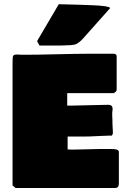

<svg xmlns="http://www.w3.org/2000/svg" viewBox="-20 -937 609 933"><path d="M160.2 -737.3 265.6 -916.5 359.4 -914.1Q363.3 -914.1 374.8 -913.6Q386.2 -913.1 399.7 -912.6Q413.1 -912.1 429.4 -911.6Q445.8 -911.1 460.7 -909.9Q475.6 -908.7 487.8 -907Q500 -905.3 507.6 -902.8Q515.1 -900.4 515.1 -897.5L382.8 -749Q374.5 -739.7 366.9 -733.9Q359.4 -728 353.8 -724.6Q348.1 -721.2 338.4 -719.5Q328.6 -717.8 323 -717.5Q317.4 -717.3 302 -716.8Q286.6 -716.3 277.3 -715.8H171.9ZM41 -630.9Q41 -660.2 43.5 -665Q47.9 -671.9 57.6 -671.9H69.3Q77.1 -671.9 80.1 -670.9H105.5Q154.8 -670.9 254.6 -673.3Q354.5 -675.8 404.3 -675.8H534.2Q546.9 -674.3 546.9 -663.1V-500Q546.4 -497.1 545.2 -494.9Q543.9 -492.7 543.2 -491.9Q542.5 -491.2 538.6 -488.5Q534.7 -485.8 533.2 -484.4H306.6V-423.8H328.1Q356.4 -423.8 414.6 -425.8Q472.7 -427.7 503.9 -427.7Q517.6 -427.7 522.5 -422.4Q527.3 -417 527.3 -407.2Q527.3 -404.8 526.4 -398.9Q525.4 -393.1 525.4 -390.6V-372.1Q525.4 -370.1 525.9 -364Q526.4 -357.9 526.4 -353.5V-339.8Q526.4 -329.1 527.3 -318.4Q528.3 -307.6 528.3 -299.8V-287.1Q525.9 -281.2 524.4 -279.3Q522.9 -277.3 519.5 -277.3V-278.3Q501.5 -278.3 457.3 -275.9Q413.1 -273.4 386.7 -273.4H308.6V-210.9Q312.5 -210.9 320.3 -210.4Q328.1 -210 332 -210Q354 -210 397 -211.4Q439.9 -212.9 459 -212.9H521.5Q546.9 -212.9 553.7 -207Q556.2 -204.1 557.6 -201.2V-44.9Q557.6 -34.7 553.7 -29.3Q549.8 -23.9 539.1 -23.4H55.7L41 -36.1Z"/></svg>

Font: Bowlby One SC
Style: Regular
Weight: 400
Width: 1
Version: Version 1.2